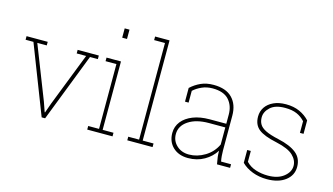

<svg xmlns="http://www.w3.org/2000/svg" viewBox="-87 -1056 2362 1361"><g transform="rotate(15 1094.0 -376.0)"><path d="M555.7 -528.3V-502H498L303.2 0H277.8L83 -502H25.4V-528.3H180.7V-502H111.3L264.2 -111.8L289.1 -40.5H292L317.4 -111.8L469.7 -502H400.4V-528.3Z M683.1 -693.4V-761.7H718.3V-693.4ZM718.3 -528.3V-26.4H797.9V0H612.3V-26.4H691.9V-502H612.3V-528.3Z M1012.2 -761.7V-26.4H1091.8V0H906.2V-26.4H985.8V-735.4H906.2V-761.7Z M1353.5 10.3Q1284.2 10.3 1242.4 -29.5Q1200.7 -69.3 1200.7 -133.8Q1200.7 -180.7 1229.5 -217.8Q1258.3 -253.9 1310.1 -274.4Q1361.8 -294.9 1432.1 -294.9H1553.7V-362.3Q1553.7 -428.2 1515.6 -470.2Q1477.5 -512.2 1396 -512.2Q1353 -512.2 1317.4 -496.1Q1281.7 -480 1256.8 -457V-370.6H1230.5V-471.2Q1263.2 -501.5 1303.5 -519.8Q1343.8 -538.1 1396.5 -538.1Q1487.8 -538.1 1533.9 -490.5Q1580.1 -442.9 1580.1 -361.3V-106.4Q1580.1 -85.9 1581.8 -65.9Q1583.5 -45.9 1587.4 -26.4H1660.6V0H1564.5Q1558.1 -34.7 1555.9 -53Q1553.7 -71.3 1553.7 -97.2Q1523.9 -49.3 1471.9 -19.5Q1419.9 10.3 1353.5 10.3ZM1353.5 -15.6Q1413.6 -15.6 1469.7 -49.3Q1525.9 -83 1553.7 -142.6V-268.1H1433.6Q1340.3 -268.1 1283.7 -230.2Q1227.1 -192.4 1227.1 -131.8Q1227.1 -82.5 1262.7 -49.1Q1298.3 -15.6 1353.5 -15.6Z M1932.6 10.3Q1875 10.3 1826.4 -8.3Q1777.8 -26.9 1745.1 -59.6V-153.8H1771.5V-74.2Q1800.3 -43.5 1842.8 -29.8Q1885.3 -16.1 1932.6 -16.1Q2005.9 -16.1 2048.8 -50.3Q2091.8 -84.5 2091.8 -129.4Q2091.8 -171.4 2055.9 -205.8Q2020 -240.2 1930.7 -259.8Q1837.4 -279.3 1797.6 -311Q1757.8 -342.8 1757.8 -403.3Q1757.8 -441.4 1778.3 -472.2Q1798.8 -502.4 1837.2 -520.3Q1875.5 -538.1 1928.2 -538.1Q1984.9 -538.1 2028.1 -518.6Q2071.3 -499 2101.1 -466.3V-367.7H2074.7V-453.1Q2049.3 -481.4 2014.6 -496.6Q1980 -511.7 1928.2 -511.7Q1856.4 -511.7 1820.3 -478.5Q1784.2 -445.3 1784.2 -404.3Q1784.2 -375.5 1796.4 -354.5Q1808.1 -333 1841.3 -316.2Q1874.5 -299.3 1938.5 -285.2Q2027.3 -265.6 2072.8 -229Q2118.2 -192.4 2118.2 -128.9Q2118.2 -66.9 2067.4 -28.3Q2016.6 10.3 1932.6 10.3Z"/></g></svg>

Font: Suwannaphum Thin
Style: Regular
Weight: 100
Designer: Danh Hong
Version: Version 8.002; ttfautohint (v1.8.3)